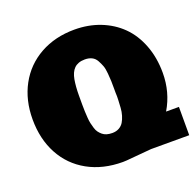

<svg xmlns="http://www.w3.org/2000/svg" viewBox="-140 -955 1142 1118"><g transform="rotate(-20 431.0 -396.5)"><path d="M436 14.6Q313 14.6 219.7 -37.1Q126.5 -88.9 76.2 -182.4Q25.9 -275.9 25.9 -397.9Q25.9 -517.1 76.4 -610.1Q127 -703.1 220 -754.9Q313 -806.6 433.1 -806.6Q519 -806.6 592 -778.1Q665 -749.5 718 -697.3Q771 -645 801 -566.9Q831.1 -488.8 831.1 -394Q831.1 -274.4 772 -175.3H851.6V0H615.2L492.7 10.7Q455.6 14.6 436 14.6ZM327.1 -379.4Q327.1 -354.5 327.9 -337.9Q328.6 -321.3 330.1 -299.3Q331.5 -277.3 335 -262.5Q338.4 -247.6 343.5 -230.7Q348.6 -213.9 356.7 -203.1Q364.7 -192.4 375.7 -183.1Q386.7 -173.8 401.9 -169.4Q417 -165 436 -165Q460 -165 478 -175Q496.1 -185.1 506.1 -201.7Q516.1 -218.3 522.7 -240.2Q529.3 -262.2 530.8 -285.9Q532.2 -309.6 533.4 -333.5Q534.7 -357.4 533.2 -378.4Q533.2 -394 533.2 -401.4Q533.2 -433.1 532.7 -450.7Q532.2 -468.3 529.5 -499Q526.9 -529.8 520.3 -547.6Q513.7 -565.4 502.9 -585Q492.2 -604.5 473.9 -613.5Q455.6 -622.6 430.7 -622.6Q408.7 -622.6 392.1 -616.5Q375.5 -610.4 364.3 -599.1Q353 -587.9 345.7 -571.5Q338.4 -555.2 334.7 -534.7Q331.1 -514.2 329.1 -489.5Q327.1 -464.8 327.1 -437.3Q327.1 -409.7 327.1 -379.4Z"/></g></svg>

Font: Bevan
Style: Regular
Weight: 400
Foundry: vernon adams
Version: Version 1.000